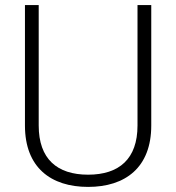

<svg xmlns="http://www.w3.org/2000/svg" viewBox="-20 -720 692 754"><path d="M78 -700V-227C78 -62 180 14 326 14C472 14 574 -62 574 -227V-700H520V-227C520 -96 448 -34 326 -34C204 -34 132 -96 132 -227V-700Z"/></svg>

Font: Space Text Light
Style: Regular
Weight: 300
Designer: Florian Karsten (Space Text), Colophon Foundry (Space Mono)
Foundry: Florian Karsten
Version: Version 1.003;PS 001.003;hotconv 1.0.88;makeotf.lib2.5.64775